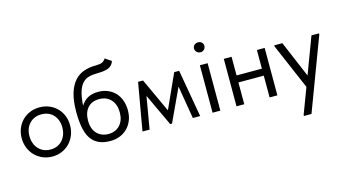

<svg xmlns="http://www.w3.org/2000/svg" viewBox="-100 -1100 3072 1720"><g transform="rotate(-15 1436.0 -240.0)"><path d="M267 8Q219 8 178 -9.5Q137 -27 106.5 -58Q76 -89 59 -131Q42 -173 42 -222Q42 -270 59 -311.5Q76 -353 106 -383.5Q136 -414 177.5 -431Q219 -448 267 -448Q315 -448 356 -431Q397 -414 427 -384Q457 -354 474 -312.5Q491 -271 491 -222Q491 -173 474 -131Q457 -89 427 -58Q397 -27 356 -9.5Q315 8 267 8ZM267 -57Q301 -57 329 -69Q357 -81 377 -103Q397 -125 408 -155.5Q419 -186 419 -222Q419 -258 408 -287.5Q397 -317 377 -338.5Q357 -360 329 -371.5Q301 -383 267 -383Q233 -383 205 -371.5Q177 -360 156.5 -338.5Q136 -317 125 -287.5Q114 -258 114 -222Q114 -186 125 -155.5Q136 -125 156.5 -103Q177 -81 205 -69Q233 -57 267 -57Z M806 8Q740 8 695.5 -13.5Q651 -35 624.5 -76.5Q598 -118 586.5 -179.5Q575 -241 575 -322Q575 -427 596.5 -496Q618 -565 655.5 -606Q693 -647 743.5 -663.5Q794 -680 851 -680Q889 -680 909 -688Q929 -696 945 -720L1002 -681Q988 -639 951.5 -624Q915 -609 853 -609Q806 -609 770.5 -600Q735 -591 709.5 -564Q684 -537 669 -488.5Q654 -440 649 -361Q677 -406 717 -426Q757 -446 810 -446Q861 -446 901 -428.5Q941 -411 969 -380.5Q997 -350 1011.5 -308Q1026 -266 1026 -218Q1026 -164 1008 -121.5Q990 -79 960 -50.5Q930 -22 890 -7Q850 8 806 8ZM804 -57Q870 -57 910.5 -100.5Q951 -144 951 -219Q951 -255 941 -284.5Q931 -314 912 -335.5Q893 -357 865.5 -369Q838 -381 802 -381Q733 -381 695 -337.5Q657 -294 657 -220Q657 -142 698 -99.5Q739 -57 804 -57Z M1180 -440H1226L1372 -124L1515 -440H1561L1638 0H1570L1519 -305L1377 0H1360L1220 -299L1169 0H1103Z M1753 -440H1825V0H1753ZM1790 -551Q1770 -551 1755.5 -564.5Q1741 -578 1741 -598Q1741 -618 1755.5 -630.5Q1770 -643 1790 -643Q1810 -643 1823.5 -630.5Q1837 -618 1837 -598Q1837 -578 1823.5 -564.5Q1810 -551 1790 -551Z M2282 -202H2047V0H1975V-440H2047V-267H2282V-440H2354V0H2282Z M2536 230 2625 -6 2443 -430V-440H2518L2661 -102L2788 -440H2858V-430L2606 240H2536Z"/></g></svg>

Font: Tilda Sans
Style: Regular
Weight: 400
Designer: ParaType Ltd
Foundry: ParaType Ltd
Version: Version 1.009